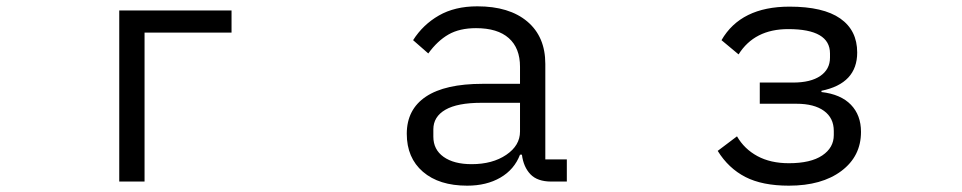

<svg xmlns="http://www.w3.org/2000/svg" viewBox="-20 -574 3040 607"><path d="M437 0H357V-541H712V-471H437Z M1266 -151Q1266 -228 1326.5 -268.5Q1387 -309 1506 -309H1624V-363Q1624 -422 1588.5 -453.5Q1553 -485 1485 -485Q1433 -485 1398 -465Q1363 -445 1334 -405L1286 -447Q1317 -496 1367.5 -525Q1418 -554 1489 -554Q1590 -554 1647 -506Q1704 -458 1704 -372V-70H1772V0H1723Q1679 0 1657 -23Q1635 -46 1630 -85H1624Q1606 -38 1562 -12.5Q1518 13 1457 13Q1368 13 1317 -31Q1266 -75 1266 -151ZM1624 -158V-249H1502Q1426 -249 1388 -227Q1350 -205 1350 -165V-142Q1350 -101 1382.5 -78Q1415 -55 1471 -55Q1537 -55 1580.5 -84.5Q1624 -114 1624 -158Z M2249 -97 2310 -143Q2333 -103 2374.5 -80.5Q2416 -58 2474 -58Q2543 -58 2579.5 -82.5Q2616 -107 2616 -147V-160Q2616 -201 2585 -223.5Q2554 -246 2498 -246H2382V-313H2487Q2543 -313 2573.5 -334Q2604 -355 2604 -392V-405Q2604 -482 2472 -482Q2365 -482 2315 -402L2261 -447Q2322 -553 2476 -553Q2583 -553 2636.5 -515.5Q2690 -478 2690 -408Q2690 -310 2577 -287V-283Q2638 -276 2670 -243Q2702 -210 2702 -157Q2702 -80 2640 -33.5Q2578 13 2474 13Q2390 13 2336.5 -14.5Q2283 -42 2249 -97Z"/></svg>

Font: IBM Plex Sans JP
Style: Regular
Weight: 400
Designer: Mike Abbink; Paul van der Laan; Pieter van Rosmalen; Wujin Sim; Yejin Wi; Jinhee Kim; Boomi Park; Yona Kim; Kichan Ma
Foundry: Sandoll Inc.
Version: Version 1.000